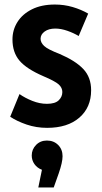

<svg xmlns="http://www.w3.org/2000/svg" viewBox="-20 -553 449 847"><path d="M25 -38 66 -138Q90 -121 122.5 -108Q155 -95 187 -95Q223 -95 239 -110.5Q255 -126 255 -147Q255 -166 239 -180.5Q223 -195 171 -217Q97 -249 66 -285.5Q35 -322 35 -379Q35 -421 57 -456Q79 -491 121 -512Q163 -533 222 -533Q263 -533 300.5 -522Q338 -511 369 -493L327 -394Q306 -407 277.5 -417Q249 -427 224 -427Q195 -427 177 -414Q159 -401 159 -382Q159 -365 175 -350Q191 -335 243 -315Q313 -285 347.5 -248.5Q382 -212 382 -155Q382 -79 330 -34Q278 11 188 11Q140 11 97.5 -3.5Q55 -18 25 -38ZM256 136Q256 163 239 212L217 274H149L165 196Q144 188 132 171Q120 154 120 133Q120 106 139 86.5Q158 67 187 67Q217 67 236.5 86.5Q256 106 256 136Z"/></svg>

Font: Radio Canada Condensed SemiBold
Style: Regular
Weight: 600
Width: 3
Designer: Charles Daoud, Etienne Aubert Bonn, Alexandre Saumier Demers, Jacques Le Bailly
Foundry: Radio-Canada
Version: Version 2.104; ttfautohint (v1.8.4.7-5d5b);gftools[0.9.28.de